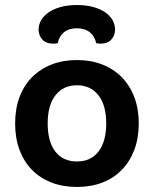

<svg xmlns="http://www.w3.org/2000/svg" viewBox="-20 -726 610 761"><path d="M530 -237Q530 -179 512.5 -132.5Q495 -86 463 -53Q431 -20 386 -2.5Q341 15 285 15Q229 15 184 -2.5Q139 -20 107 -52.5Q75 -85 57.5 -131.5Q40 -178 40 -237Q40 -295 57.5 -341.5Q75 -388 107.5 -420.5Q140 -453 185 -470.5Q230 -488 285 -488Q340 -488 385 -470.5Q430 -453 462.5 -420Q495 -387 512.5 -340.5Q530 -294 530 -237ZM285 -388Q231 -388 200 -348.5Q169 -309 169 -237Q169 -164 199.5 -125Q230 -86 285 -86Q340 -86 370.5 -125.5Q401 -165 401 -237Q401 -309 370 -348.5Q339 -388 285 -388ZM285 -614Q253 -614 233.5 -598Q214 -582 209 -555Q204 -554 200 -553.5Q196 -553 191 -553Q162 -553 147.5 -569.5Q133 -586 133 -609Q133 -628 143 -645.5Q153 -663 172 -676.5Q191 -690 219.5 -698Q248 -706 285 -706Q322 -706 350.5 -698Q379 -690 398 -676.5Q417 -663 426.5 -645.5Q436 -628 436 -609Q436 -586 421.5 -569.5Q407 -553 378 -553Q371 -553 361 -555Q356 -582 336 -598Q316 -614 285 -614Z"/></svg>

Font: Baloo Paaji 2 SemiBold
Style: Regular
Weight: 600
Designer: Shuchita Grover, Noopur Datye and Ek Type
Foundry: Ek Type
Version: Version 1.640;hotconv 1.0.111;makeotfexe 2.5.65597; ttfautoh